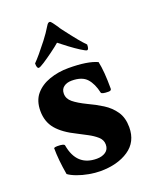

<svg xmlns="http://www.w3.org/2000/svg" viewBox="-126 -717 635 798"><g transform="rotate(-20 191.5 -318.5)"><path d="M178.7 9.8Q156.2 9.8 128.9 4.9Q101.6 0 78.1 -8.8Q54.7 -17.6 42 -27.3Q30.3 -94.7 30.3 -146.5Q35.2 -149.4 44.9 -149.4Q76.2 -149.4 77.1 -140.6Q93.8 -43.9 182.6 -43.9Q206.1 -43.9 221.7 -54.7Q237.3 -65.4 237.3 -86.9Q237.3 -107.4 220.7 -122.1Q204.1 -136.7 181.6 -148.4Q159.2 -160.2 140.6 -169.9Q84 -197.3 56.6 -230Q29.3 -262.7 29.3 -310.5Q29.3 -355.5 52.7 -383.3Q76.2 -411.1 115.2 -424.8Q154.3 -438.5 199.2 -438.5Q284.2 -438.5 326.2 -418.9Q335.9 -376 335.9 -297.9Q335.9 -289.1 323.2 -289.1Q293 -289.1 291 -296.9Q282.2 -337.9 261.2 -361.3Q240.2 -384.8 194.3 -384.8Q172.9 -384.8 159.2 -374.5Q145.5 -364.3 145.5 -344.7Q145.5 -322.3 165 -306.2Q184.6 -290 222.7 -271.5Q254.9 -256.8 285.2 -237.8Q315.4 -218.8 334.5 -190.9Q353.5 -163.1 353.5 -121.1Q353.5 -56.6 304.2 -23.4Q254.9 9.8 178.7 9.8ZM85 -481.4Q76.2 -481.4 76.2 -503.9Q99.6 -527.3 140.6 -580.1Q161.1 -606.4 178.7 -635.7Q184.6 -645.5 191.4 -645.5Q196.3 -645.5 203.1 -635.7L217.8 -615.2Q222.7 -606.4 228.5 -599.1Q234.4 -591.8 239.3 -585Q260.7 -556.6 277.3 -536.6Q293.9 -516.6 306.6 -503.9Q306.6 -481.4 297.9 -481.4Q293 -481.4 272.9 -494.1Q252.9 -506.8 230 -523.9Q207 -541 191.4 -553.7Q176.8 -541 153.3 -523.9Q129.9 -506.8 110.4 -494.1Q90.8 -481.4 85 -481.4Z"/></g></svg>

Font: Crimson Text Bold
Style: Bold
Weight: 700
Designer: Sebastian Kosch
Foundry: Sebastian Kosch
Version: Version 1.10 July 1, 2025